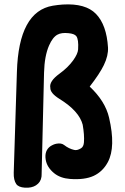

<svg xmlns="http://www.w3.org/2000/svg" viewBox="-20 -785 574 881"><path d="M274.9 -119.1Q295.4 -103 319.8 -97.2Q333 -93.3 351.6 -104.5Q363.8 -111.8 365.2 -132.3Q367.7 -165 359.4 -212.9Q342.8 -275.9 252.4 -331.5Q210 -357.9 210.9 -382.3Q204.6 -411.6 252.9 -446.8Q292 -475.1 315.9 -508.3Q336.9 -537.6 338.4 -558.1Q341.3 -604.5 330.1 -619.1Q321.3 -630.4 293.9 -632.8Q262.2 -636.2 243.7 -626Q221.7 -614.3 205.1 -576.2Q184.1 -528.3 182.1 -451.7L170.9 17.6Q170.9 22 170.4 25.9Q167 51.3 145 65.4Q125 78.1 94.2 76.2Q64.9 74.2 54.7 59.6Q42 41.5 43 7.3L57.6 -455.6Q65.9 -732.4 222.2 -758.8Q246.1 -762.7 268.1 -764.2Q372.6 -770.5 420.4 -721.2Q469.2 -670.9 475.6 -566.9Q477.5 -529.8 456.5 -486.3Q437.5 -446.8 391.6 -387.7Q462.9 -320.8 480.5 -245.1Q511.7 -110.8 475.1 -41.5Q451.7 2.4 409.7 22Q368.2 41 301.3 36.1Q256.8 32.7 228.5 9.8Q194.8 -17.6 189.5 -53.7Q183.6 -93.3 210.4 -113.3Q225.1 -123 238.8 -125.5Q261.7 -129.9 274.9 -119.1Z"/></svg>

Font: Comic Relief
Style: Bold
Weight: 700
Designer: Jeff Davis
Foundry: Loudifier
Version: Version 1.200; ttfautohint (v1.8.4.7-5d5b)